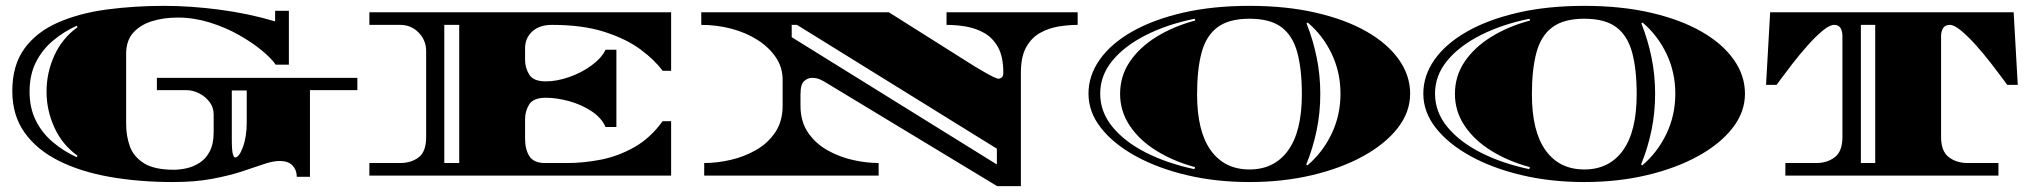

<svg xmlns="http://www.w3.org/2000/svg" viewBox="-20 -600 6963 656"><path d="M571 22Q456 22 356 4.5Q256 -13 181 -50.5Q106 -88 64 -147Q22 -206 22 -289Q22 -377 63.5 -434Q105 -491 178 -523Q251 -555 344.5 -567.5Q438 -580 541 -580Q631 -580 730 -567Q829 -554 920 -527V-563H967V-379H922Q907 -401 873.5 -428.5Q840 -456 794.5 -481.5Q749 -507 695.5 -523.5Q642 -540 587 -540Q539 -540 499 -527.5Q459 -515 435 -488Q411 -461 411 -416V-175Q411 -136 423.5 -100.5Q436 -65 471.5 -42.5Q507 -20 574 -20Q594 -20 617 -25Q640 -30 661.5 -43.5Q683 -57 696.5 -82.5Q710 -108 710 -148V-209Q710 -233 696 -251.5Q682 -270 660.5 -281Q639 -292 616 -292H516V-334H1201V-292H1039V4H994Q994 -19 979.5 -34.5Q965 -50 936 -50Q912 -50 880.5 -39Q849 -28 806 -14Q763 0 705 11Q647 22 571 22ZM242 -63 245 -68Q193 -105 166 -164Q139 -223 139 -287Q139 -352 166 -411Q193 -470 245 -507L242 -512Q198 -492 161 -461Q124 -430 102.5 -387Q81 -344 81 -287Q81 -231 102.5 -188Q124 -145 161 -114Q198 -83 242 -63ZM783 -62Q797 -62 810 -97.5Q823 -133 823 -182V-291H772V-126Q772 -86 775.5 -74Q779 -62 783 -62Z M1242 0V-43H1347Q1385 -43 1410.5 -62.5Q1436 -82 1436 -131V-426Q1436 -462 1410.5 -488.5Q1385 -515 1347 -515H1242V-558H2273V-358H2244Q2217 -395 2168.5 -431Q2120 -467 2045.5 -491Q1971 -515 1866 -515Q1823 -515 1798.5 -492.5Q1774 -470 1774 -435V-395Q1774 -369 1788 -345.5Q1802 -322 1845 -322Q1882 -322 1924 -336.5Q1966 -351 2000.5 -376Q2035 -401 2049 -430H2086V-166H2049Q2035 -198 2000.5 -220.5Q1966 -243 1924 -254.5Q1882 -266 1845 -266Q1802 -266 1788 -243Q1774 -220 1774 -193V-126Q1774 -89 1789 -66Q1804 -43 1842 -43H1919Q1974 -43 2033 -54.5Q2092 -66 2147 -97Q2202 -128 2244 -186H2273V0ZM1498 -43H1549V-515H1498Z M3387 36 2795 -322Q2794 -323 2782 -328.5Q2770 -334 2754 -334Q2740 -334 2727.5 -323Q2715 -312 2715 -277V-239Q2715 -185 2740.5 -147.5Q2766 -110 2806.5 -87Q2847 -64 2893.5 -53.5Q2940 -43 2982 -43V0H2386V-43Q2429 -43 2475.5 -53.5Q2522 -64 2562.5 -87Q2603 -110 2628.5 -147.5Q2654 -185 2654 -239V-327Q2654 -370 2630.5 -404.5Q2607 -439 2567.5 -464Q2528 -489 2478.5 -502Q2429 -515 2376 -515V-558H3017L3312 -372Q3314 -371 3324 -365Q3334 -359 3348 -351Q3362 -343 3374.5 -337Q3387 -331 3392 -331Q3396 -331 3402 -335Q3408 -339 3408 -352Q3408 -406 3390 -438.5Q3372 -471 3342.5 -487.5Q3313 -504 3279.5 -509.5Q3246 -515 3214 -515V-558H3662V-515Q3631 -515 3597 -509.5Q3563 -504 3533.5 -487.5Q3504 -471 3486 -438.5Q3468 -406 3468 -352V36ZM3386 -38V-92L2703 -515H2685V-473Z M4249 22Q4135 22 4035.5 -1.5Q3936 -25 3860.5 -66.5Q3785 -108 3742 -162.5Q3699 -217 3699 -280Q3699 -342 3737.5 -396.5Q3776 -451 3848 -492Q3920 -533 4021.5 -556.5Q4123 -580 4249 -580Q4375 -580 4476.5 -556.5Q4578 -533 4649.5 -492Q4721 -451 4759.5 -396.5Q4798 -342 4798 -280Q4798 -217 4755.5 -162.5Q4713 -108 4637.5 -66.5Q4562 -25 4462.5 -1.5Q4363 22 4249 22ZM4061 -22 4063 -29Q3989 -49 3931 -85Q3873 -121 3840 -170.5Q3807 -220 3807 -279Q3807 -340 3840 -389Q3873 -438 3931 -474Q3989 -510 4064 -530L4062 -536Q3968 -517 3895 -480Q3822 -443 3780.5 -392.5Q3739 -342 3739 -280Q3739 -218 3780.5 -167Q3822 -116 3894.5 -79Q3967 -42 4061 -22ZM4249 -21Q4334 -21 4381 -86Q4428 -151 4428 -278Q4428 -363 4412.5 -420.5Q4397 -478 4358.5 -507Q4320 -536 4249 -536Q4179 -536 4140 -507Q4101 -478 4085.5 -420.5Q4070 -363 4070 -278Q4070 -151 4117 -86Q4164 -21 4249 -21ZM4447 -35Q4499 -79 4529.5 -142.5Q4560 -206 4560 -280Q4560 -353 4530 -416Q4500 -479 4448 -523L4444 -520Q4466 -465 4478.5 -404.5Q4491 -344 4491 -279Q4491 -215 4478.5 -154.5Q4466 -94 4443 -38Z M5393 22Q5279 22 5179.5 -1.5Q5080 -25 5004.5 -66.5Q4929 -108 4886 -162.5Q4843 -217 4843 -280Q4843 -342 4881.5 -396.5Q4920 -451 4992 -492Q5064 -533 5165.5 -556.5Q5267 -580 5393 -580Q5519 -580 5620.5 -556.5Q5722 -533 5793.5 -492Q5865 -451 5903.5 -396.5Q5942 -342 5942 -280Q5942 -217 5899.5 -162.5Q5857 -108 5781.5 -66.5Q5706 -25 5606.5 -1.5Q5507 22 5393 22ZM5205 -22 5207 -29Q5133 -49 5075 -85Q5017 -121 4984 -170.5Q4951 -220 4951 -279Q4951 -340 4984 -389Q5017 -438 5075 -474Q5133 -510 5208 -530L5206 -536Q5112 -517 5039 -480Q4966 -443 4924.5 -392.5Q4883 -342 4883 -280Q4883 -218 4924.5 -167Q4966 -116 5038.5 -79Q5111 -42 5205 -22ZM5393 -21Q5478 -21 5525 -86Q5572 -151 5572 -278Q5572 -363 5556.5 -420.5Q5541 -478 5502.5 -507Q5464 -536 5393 -536Q5323 -536 5284 -507Q5245 -478 5229.5 -420.5Q5214 -363 5214 -278Q5214 -151 5261 -86Q5308 -21 5393 -21ZM5591 -35Q5643 -79 5673.5 -142.5Q5704 -206 5704 -280Q5704 -353 5674 -416Q5644 -479 5592 -523L5588 -520Q5610 -465 5622.5 -404.5Q5635 -344 5635 -279Q5635 -215 5622.5 -154.5Q5610 -94 5587 -38Z M6080 0V-43H6186Q6223 -43 6249 -63Q6275 -83 6275 -132V-476Q6275 -493 6268.5 -504Q6262 -515 6247 -515Q6231 -515 6206.5 -494.5Q6182 -474 6155 -443.5Q6128 -413 6104 -382Q6080 -351 6065 -330.5Q6050 -310 6050 -310H6014L6028 -558H6860L6874 -310H6838Q6838 -310 6823 -330.5Q6808 -351 6784 -382Q6760 -413 6733 -443.5Q6706 -474 6681.5 -494.5Q6657 -515 6642 -515Q6626 -515 6619 -504Q6612 -493 6612 -476V-132Q6612 -83 6638.5 -63Q6665 -43 6702 -43H6808V0ZM6338 -43H6387V-515H6338Z"/></svg>

Font: Diplomata SC
Style: Regular
Weight: 400
Designer: Eduardo Rodriguez Tunni
Foundry: Eduardo Rodriguez Tunni
Version: Version 1.002; ttfautohint (v1.8.4.7-5d5b);gftools[0.9.23]